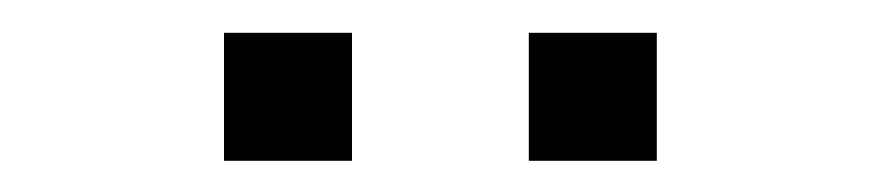

<svg xmlns="http://www.w3.org/2000/svg" viewBox="-20 -926 550 120"><path d="M390.5 -825.5V-905.5H310.5V-825.5ZM200 -825.5V-905.5H120V-825.5Z"/></svg>

Font: Manrope
Style: Regular
Weight: 400
Designer: Mikhail Sharanda
Foundry: Mikhail Sharanda
Version: Version 4.505